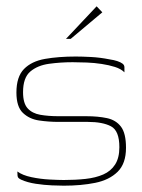

<svg xmlns="http://www.w3.org/2000/svg" viewBox="-20 -583 450 608"><path d="M182 5Q169 5 144.5 4Q120 3 93.5 -1Q67 -5 47 -14Q41 -17 38.5 -19.5Q36 -22 35.5 -27Q35 -32 35 -40Q51 -28 79.5 -22Q108 -16 137 -14.5Q166 -13 182 -13Q219 -13 251 -16.5Q283 -20 307 -30.5Q331 -41 344.5 -62Q358 -83 358 -117Q358 -169 331.5 -183Q305 -197 258 -197H165Q134 -197 103.5 -201.5Q73 -206 52.5 -225.5Q32 -245 32 -290Q32 -340 56 -364.5Q80 -389 122.5 -396.5Q165 -404 220 -404Q240 -404 268.5 -402.5Q297 -401 327 -395Q341 -393 351.5 -389.5Q362 -386 368 -381.5Q374 -377 374 -370V-354Q363 -365 344 -371Q325 -377 302 -380.5Q279 -384 255 -385Q231 -386 210 -386Q172 -386 135.5 -381Q99 -376 76 -356.5Q53 -337 53 -291Q53 -256 67.5 -240Q82 -224 107.5 -219.5Q133 -215 166 -215H254Q290 -215 318.5 -209Q347 -203 363 -182Q379 -161 379 -115Q379 -65 352.5 -39Q326 -13 281.5 -4Q237 5 182 5ZM189 -460 286 -563 304 -544 204 -460Z"/></svg>

Font: Genos Thin Thin
Style: Regular
Weight: 250
Version: Version 1.010